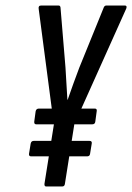

<svg xmlns="http://www.w3.org/2000/svg" viewBox="-20 -675 478 695"><path d="M147 0Q140 0 141 -10L175 -224L120 -643Q118 -655 129 -655H192Q198 -655 199 -648L217 -431Q219 -401 220.5 -372Q222 -343 224 -314H225Q235 -343 245.5 -372Q256 -401 267 -430L356 -649Q359 -655 365 -655H432Q441 -655 437 -644L249 -225L215 -10Q214 0 205 0ZM93 -109Q84 -109 85 -118L91 -155Q93 -165 102 -165H304Q314 -165 312 -155L306 -118Q305 -109 295 -109ZM111 -225Q103 -225 104 -235L109 -272Q111 -282 121 -282H323Q332 -282 330 -272L325 -235Q324 -225 314 -225Z"/></svg>

Font: Sofia Sans Extra Condensed Medium
Style: Italic
Weight: 500
Italic angle: -9°
Version: Version 4.100